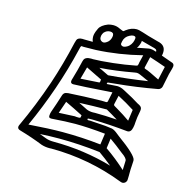

<svg xmlns="http://www.w3.org/2000/svg" viewBox="-122 -925 1036 1079"><g transform="rotate(15 396.5 -385.0)"><path d="M364.7 -744.6Q358.9 -735.4 356.9 -726.6Q356 -721.2 356 -716.8Q356 -699.2 373 -693.4Q375.5 -692.4 378.4 -692.4Q389.6 -692.4 404.3 -705.1Q416 -716.3 419.9 -734.4Q420.9 -739.3 420.9 -743.7Q420.9 -761.7 399.9 -761.7Q379.9 -761.7 364.7 -744.6ZM669.4 -27.8Q669.9 -55.2 671.4 -83Q670.9 -97.7 638.2 -120.1Q597.2 -153.3 558.1 -180.7L550.3 -123Q613.8 -79.1 669.4 -27.8ZM594.7 -33.2Q557.6 -63.5 517.6 -91.8Q393.1 -106.4 280.3 -106.4Q224.1 -106.4 167.5 -103Q187 -96.2 206.1 -88.6Q225.1 -81.1 252 -81.1Q430.7 -81.1 594.7 -33.2ZM510.7 -134.3 520 -199.2Q418 -209.5 344.7 -209.5Q293 -209.5 207.5 -203.1Q195.8 -203.1 192.9 -209Q191.9 -211.4 191.9 -216.3Q191.9 -221.7 193.4 -230L196.3 -240.7Q215.3 -293.9 231.9 -347.2Q237.3 -360.4 248.8 -363.5Q260.3 -366.7 278.3 -366.7Q342.3 -371.1 451.2 -373.5Q470.7 -373.5 473.6 -373Q476.6 -372.6 479 -372.6Q481.4 -372.6 484.6 -373.5Q487.8 -374.5 489.3 -380.9L500.5 -434.6Q313 -421.4 276.4 -421.4Q260.3 -421.4 260.3 -435.1Q260.3 -438.5 261.2 -442.4Q282.2 -513.7 289.1 -545.9Q291.5 -558.1 294.9 -566.9Q301.3 -586.9 336.4 -586.9L347.2 -586.4Q384.3 -586.4 461.9 -594.7Q528.8 -602.1 590.8 -614.3Q597.7 -615.2 599.6 -619.6Q600.6 -622.1 602.1 -629.4L603 -636.2L613.8 -680.7Q480.5 -647 348.6 -640.6Q313 -639.6 277.3 -639.6Q273.4 -639.6 271.2 -640.1Q269 -640.6 267.6 -640.6Q265.6 -640.6 263.4 -639.6Q261.2 -638.7 256.3 -616.7Q199.2 -375.5 91.3 -137.7Q210.4 -146.5 288.1 -146.5Q400.9 -146.5 510.7 -134.3ZM493.2 -698.7Q501.5 -698.7 513.7 -705.6Q525.9 -712.4 533.9 -724.4Q542 -736.3 544.9 -750.5Q545.9 -755.4 546.4 -762.2Q546.4 -772.9 531.7 -772.9Q522.9 -772.9 510.3 -766.1Q484.9 -753.4 479 -726.1Q478.5 -723.1 477.1 -714.8Q476.6 -713.4 476.6 -711.9Q476.6 -705.1 485.4 -700.2Q488.8 -698.7 493.2 -698.7ZM568.8 -710.9Q571.3 -713.9 618.7 -722.2Q635.7 -726.1 644 -726.1Q656.2 -726.1 678.2 -718.3V-720.7Q678.2 -729 671.1 -732.7Q664.1 -736.3 654.3 -738.3Q647.9 -739.3 585.4 -756.8L584.5 -748.5Q580.6 -729.5 568.8 -710.9ZM730.5 -570.8Q738.3 -607.4 748 -648.9Q702.1 -665.5 654.3 -680.7Q646 -647.5 639.6 -617.2V-615.2Q639.6 -610.8 645.5 -609.4Q663.1 -605 730.5 -570.8ZM307.1 -462.4 416 -469.2Q417.5 -470.7 418.5 -474.6Q419.4 -479 419.4 -482.9L420.4 -487.3Q373 -509.8 326.7 -533.2ZM451.7 -521Q564.5 -529.8 678.2 -547.4Q651.9 -559.6 624.5 -571.3Q612.8 -576.2 605 -576.2Q599.6 -576.2 592.8 -574.7Q487.8 -555.2 394 -548.8ZM238.8 -245.6Q285.2 -248.5 331.5 -250Q338.4 -248.5 352.5 -248.5Q359.9 -248.5 361.8 -249.8Q363.8 -251 364.7 -254.4Q365.2 -258.3 365.7 -261.7L366.2 -265.1Q315.4 -291.5 263.2 -315.9Q251.5 -280.8 238.8 -245.6ZM563.5 -293Q529.8 -314 495.1 -333.5Q416 -333 335.9 -329.6Q361.8 -317.4 386.7 -304.2Q403.8 -297.4 423.3 -297.4L435.1 -297.9Q492.7 -297.9 563.5 -293ZM627 -303.7Q630.9 -333.5 636.2 -368.7Q589.4 -398.9 539.1 -424.8Q529.3 -379.9 527.8 -375Q527.3 -372.6 527.3 -369.1Q527.3 -365.2 549.3 -353.5Q589.4 -330.1 627 -303.7ZM686 41.5Q680.2 41.5 671.9 38.1Q469.7 -39.6 252.9 -40.5L238.8 -40Q214.8 -40 192.9 -46.9Q127 -73.2 57.1 -93.3Q39.6 -97.7 39.6 -109.9Q39.6 -111.8 40 -114.3L41.5 -119.6Q105 -255.9 153.3 -398.4Q192.4 -515.1 223.1 -648.9Q225.6 -659.7 228.5 -666.5Q235.4 -681.2 260.3 -681.2Q265.1 -681.2 270.3 -680.7Q275.4 -680.2 320.3 -680.2Q314.5 -693.8 314.5 -708Q314.5 -716.3 316.4 -725.1Q318.4 -735.8 329.1 -758.5Q339.8 -781.2 378.4 -796.4Q394 -800.8 408.2 -800.8Q428.7 -800.8 446.8 -791.5Q455.6 -788.1 463.9 -784.2Q467.3 -782.7 469.2 -782.7Q472.7 -782.7 475.1 -785.4Q477.5 -788.1 480.5 -790Q510.3 -812.5 540 -812.5Q554.2 -812.5 579.1 -804.2Q601.6 -795.9 672.9 -776.9Q718.3 -768.1 718.3 -728Q718.3 -719.2 716.3 -709L715.3 -706.1Q749 -694.8 782.7 -682.1Q793 -677.7 793 -665Q793 -663.1 792.5 -660.6L790 -648.9L780.8 -615.7L765.1 -539.6Q763.7 -532.2 757.8 -526.4Q752 -520.5 744.1 -519Q621.1 -496.6 508.8 -486.3Q461.9 -481.9 460.4 -481.2Q459 -480.5 458.5 -478.5L457 -471.7Q487.3 -474.1 517.6 -475.6Q538.1 -475.6 560.1 -463.4Q617.2 -434.1 653.8 -410.6Q674.8 -401.4 677.7 -391.6Q679.2 -388.2 679.2 -382.3Q679.2 -375 676.8 -363.8Q670.9 -336.4 668.9 -307.1Q668.5 -289.1 665 -274.4Q659.2 -245.1 639.2 -245.1H636.7Q532.2 -255.9 435.5 -257.8Q422.9 -257.8 414.1 -257.6Q405.3 -257.3 404.8 -256.3Q404.3 -253.9 404.3 -252.4Q404.3 -249.5 406.5 -248.8Q408.7 -248 412.1 -248L419.4 -248.5L463.4 -245.6Q515.6 -243.2 550.3 -237.3Q564.5 -234.4 586.4 -216.3Q592.8 -210.9 598.1 -207Q711.9 -125 713.9 -97.2V-89.4Q713.9 -77.1 712.4 -62.3Q710.9 -47.4 710.9 -21V-5.4Q710.9 15.6 710 20.5Q709 25.4 705.6 30.8Q702.1 36.1 696.5 38.8Q690.9 41.5 686 41.5Z"/></g></svg>

Font: Third Street
Style: Regular
Weight: 400
Designer: GGBotNet
Foundry: GGBotNet
Version: 0.90